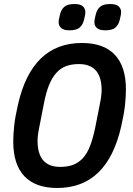

<svg xmlns="http://www.w3.org/2000/svg" viewBox="-20 -924 663 956"><path d="M265 12Q157 12 101.5 -46.5Q46 -105 46 -219Q46 -253 50.5 -296.5Q55 -340 69 -401Q138 -710 388 -710Q496 -710 551.5 -651.5Q607 -593 607 -479Q607 -445 602.5 -401.5Q598 -358 584 -297Q515 12 265 12ZM280 -93Q317 -93 344.5 -103.5Q372 -114 393 -137Q414 -160 428.5 -197.5Q443 -235 454 -288L476 -400Q486 -447 486 -475Q486 -605 373 -605Q336 -605 308.5 -594.5Q281 -584 260 -560.5Q239 -537 224 -500Q209 -463 199 -410L177 -298Q167 -251 167 -223Q167 -93 280 -93ZM326 -773Q297 -773 284.5 -784.5Q272 -796 272 -813Q272 -819 273 -826Q274 -833 278 -849Q284 -876 300 -890Q316 -904 351 -904Q380 -904 392.5 -892.5Q405 -881 405 -864Q405 -858 404 -851Q403 -844 399 -828Q393 -801 377 -787Q361 -773 326 -773ZM504 -773Q475 -773 462.5 -784.5Q450 -796 450 -813Q450 -819 451 -826Q452 -833 456 -849Q462 -876 478 -890Q494 -904 529 -904Q558 -904 570.5 -892.5Q583 -881 583 -864Q583 -858 582 -851Q581 -844 577 -828Q571 -801 555 -787Q539 -773 504 -773Z"/></svg>

Font: IBM Plex Sans Cond SmBld
Style: Italic
Weight: 600
Width: 3
Italic angle: -11°
Designer: Mike Abbink, Paul van der Laan, Pieter van Rosmalen
Foundry: Bold Monday
Version: Version 1.3